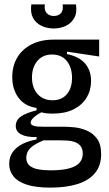

<svg xmlns="http://www.w3.org/2000/svg" viewBox="-20 -704 500 877"><path d="M210 153Q144 153 102.5 139.5Q61 126 41.5 101.5Q22 77 22 45Q22 1 54.5 -27.5Q87 -56 147 -67V-78Q101 -77 76.5 -90Q52 -103 52 -129Q52 -155 75 -171.5Q98 -188 147 -200V-211Q93 -219 64.5 -257.5Q36 -296 36 -352Q36 -403 59 -441.5Q82 -480 124.5 -501.5Q167 -523 225 -523H433V-446L286 -468V-457Q343 -445 369.5 -413Q396 -381 396 -334Q396 -292 375.5 -258Q355 -224 316 -204.5Q277 -185 220 -185Q209 -185 196 -186Q183 -187 169 -191Q143 -177 131.5 -165Q120 -153 120 -144Q120 -136 129 -131.5Q138 -127 152 -126Q166 -125 183 -125H276Q292 -125 319 -122.5Q346 -120 374.5 -108.5Q403 -97 422.5 -71.5Q442 -46 442 0Q442 53 413.5 87Q385 121 333 137Q281 153 210 153ZM210 74Q264 74 296.5 65Q329 56 343.5 39Q358 22 358 -2Q358 -25 347.5 -37.5Q337 -50 321 -55.5Q305 -61 288 -62Q271 -63 256 -63H179Q135 -45 117.5 -26.5Q100 -8 100 17Q100 40 115 52.5Q130 65 155 69.5Q180 74 210 74ZM220 -246Q262 -246 285.5 -274Q309 -302 309 -348Q309 -396 285 -425.5Q261 -455 218 -455Q175 -455 150.5 -425.5Q126 -396 126 -350Q126 -319 137.5 -295.5Q149 -272 170 -259Q191 -246 220 -246ZM123 -684H185Q181 -658 193 -644.5Q205 -631 226 -631Q246 -631 258 -643.5Q270 -656 266 -684H327Q333 -646 319 -621.5Q305 -597 280 -585.5Q255 -574 225 -574Q194 -574 168.5 -586.5Q143 -599 130.5 -623Q118 -647 123 -684Z"/></svg>

Font: Bricolage Grotesque 72pt SemiCondensed
Style: Regular
Weight: 400
Width: 4
Designer: Mathieu Triay
Foundry: Atelier Triay
Version: Version 1.001;gftools[0.9.33.dev8+g029e19f]